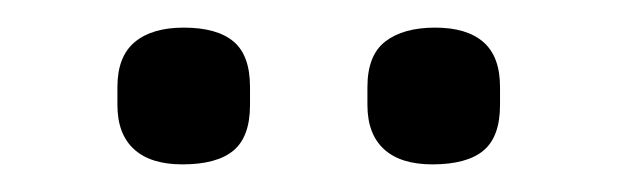

<svg xmlns="http://www.w3.org/2000/svg" viewBox="-20 -719 447 139"><path d="M293 -600Q270 -600 258 -611Q246 -622 246 -643V-656Q246 -679 259 -689Q272 -699 295 -699Q318 -699 330 -688.5Q342 -678 342 -656V-643Q342 -620 330 -610Q318 -600 293 -600ZM112 -600Q89 -600 77 -611Q65 -622 65 -643V-656Q65 -678 77.5 -688.5Q90 -699 113 -699Q137 -699 149 -689Q161 -679 161 -656V-643Q161 -620 149 -610Q137 -600 112 -600Z"/></svg>

Font: Quicksand Light Medium
Style: Regular
Weight: 500
Version: Version 3.006